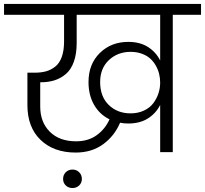

<svg xmlns="http://www.w3.org/2000/svg" viewBox="-49 -760 1024 959"><path d="M591.8 -143.1Q568.4 -143.1 550.8 -147Q522.5 -80.6 465.8 -39.3Q409.2 2 329.1 2Q219.2 2 153.6 -61.3Q87.9 -124.5 87.9 -234.9V-397H126Q156.7 -397 181.2 -403.8Q205.6 -410.6 226.8 -427.2Q248 -443.8 259.5 -475.6Q271 -507.3 271 -553.2V-686H-28.8V-740.2H955.1V-686H814V0H751V-235.8Q730 -193.8 689.9 -168.5Q649.9 -143.1 591.8 -143.1ZM266.1 133.8Q266.1 113.8 279.5 100.3Q293 86.9 313 86.9Q333 86.9 346.4 100.3Q359.9 113.8 359.9 133.8Q359.9 153.3 346.4 166.3Q333 179.2 313 179.2Q293 179.2 279.5 166.3Q266.1 153.3 266.1 133.8ZM603 -193.8Q640.6 -193.8 670.2 -207.8Q699.7 -221.7 716.8 -244.6Q733.9 -267.6 742.4 -293.7Q751 -319.8 751 -347.2Q751 -369.6 745.8 -390.9Q740.7 -412.1 729.2 -432.4Q717.8 -452.6 700.9 -467.8Q684.1 -482.9 658.9 -491.9Q633.8 -501 603 -501Q539.1 -501 495.1 -460Q451.2 -418.9 451.2 -350.1Q451.2 -277.3 494.4 -235.6Q537.6 -193.8 603 -193.8ZM331.1 -54.2Q392.1 -54.2 434.3 -85Q476.6 -115.7 498 -164.1Q449.2 -187.5 421.1 -236.1Q393.1 -284.7 393.1 -350.1Q393.1 -439.9 449.7 -495.4Q506.3 -550.8 591.8 -550.8Q649.9 -550.8 689.9 -525.4Q730 -500 751 -458V-686H334V-545.9Q334 -490.7 319.8 -451.4Q305.7 -412.1 280 -390.4Q254.4 -368.7 223.6 -358.9Q192.9 -349.1 154.8 -349.1H151.9V-228Q151.9 -149.4 200 -101.8Q248 -54.2 331.1 -54.2Z"/></svg>

Font: SVN-Poppins Light
Style: Regular
Weight: 300
Designer: Ninad Kale (Devanagari), Jonny Pinhorn (Latin)
Foundry: Indian Type Foundry
Version: Version 3.002 2017